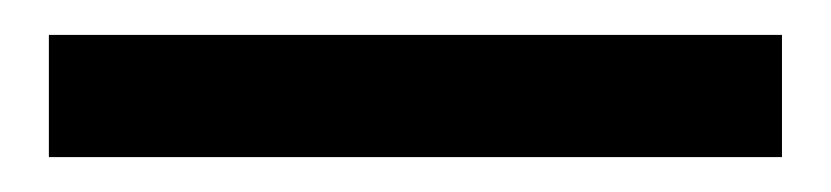

<svg xmlns="http://www.w3.org/2000/svg" viewBox="-20 -20 476 110"><path d="M8 70V0H428V70Z"/></svg>

Font: Philosopher
Style: Bold
Weight: 700
Designer: Jovanny Lemonad
Foundry: Jovanny Lemonad
Version: Version 2.000